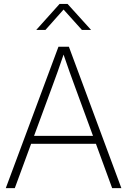

<svg xmlns="http://www.w3.org/2000/svg" viewBox="-20 -968 654 988"><path d="M9.8 0 280.8 -727.5H334.5L604.5 0H557.1L473.6 -228H140.1L56.2 0ZM155.3 -269H458.5L365.7 -522Q352.1 -558.6 337.9 -598.4Q323.7 -638.2 307.1 -687Q290.5 -638.2 276.4 -598.4Q262.2 -558.6 248.5 -522ZM213.9 -814H167V-814.5L286.6 -947.8H327.6L448.2 -814.5V-814H401.4L307.1 -918.9Z"/></svg>

Font: Inter Display ExtraLight
Style: Regular
Weight: 200
Designer: Rasmus Andersson
Foundry: rsms
Version: Version 4.000;git-a52131595